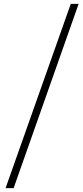

<svg xmlns="http://www.w3.org/2000/svg" viewBox="-20 -804 435 1001"><path d="M9 177 349 -784H390L51 177Z"/></svg>

Font: Noto Sans SC ExtraLight
Style: Regular
Weight: 250
Designer: Ryoko NISHIZUKA 西塚涼子 (kana, bopomofo & ideographs); Paul D. Hunt (Latin, Greek & Cyrillic); Sandoll Communications 산돌커뮤니
Foundry: Adobe
Version: Version 2.004-H2;hotconv 1.0.118;makeotfexe 2.5.65603